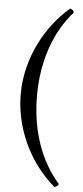

<svg xmlns="http://www.w3.org/2000/svg" viewBox="-61 -740 420 977"><g transform="rotate(5 149.0 -251.5)"><path d="M44 -252C44 -207 48 24 256 204C266 202 274 195 277 187C244 149 127 11 127 -252C127 -515 245 -653 277 -689C273.6 -699.3 267.4 -706.2 256 -707C137 -605 44 -438 44 -252Z"/></g></svg>

Font: Libertinus Serif
Style: Regular
Weight: 400
Designer: Philipp H. Poll
Foundry: Khaled Hosny
Version: Version 6.2